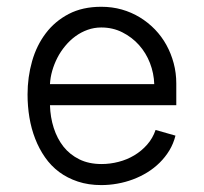

<svg xmlns="http://www.w3.org/2000/svg" viewBox="-20 -532 596 561"><path d="M434.6 -152.3Q426.3 -127.9 409.9 -109.4Q393.6 -90.8 372.3 -78.1Q351.1 -65.4 326.4 -59.1Q301.8 -52.7 276.9 -52.7Q239.7 -52.7 211.9 -66.4Q184.1 -80.1 165.5 -103.5Q147 -127 137 -158.2Q127 -189.5 126 -224.6H495.1V-288.1Q495.1 -318.8 487.5 -347.2Q480 -375.5 466.3 -400.4Q452.6 -425.3 432.9 -445.8Q413.1 -466.3 388.7 -481.2Q364.3 -496.1 335.9 -504.2Q307.6 -512.2 275.9 -512.2Q221.2 -512.2 180.9 -491.2Q140.6 -470.2 113.8 -434.8Q86.9 -399.4 73.7 -353Q60.5 -306.6 60.5 -255.9Q60.5 -221.7 65.9 -189Q71.3 -156.2 82.8 -126.7Q94.2 -97.2 111.6 -72.3Q128.9 -47.4 152.8 -29.5Q176.8 -11.7 207.5 -1.5Q238.3 8.8 275.9 8.8Q299.3 8.8 322.8 4.6Q346.2 0.5 368.4 -7.8Q390.6 -16.1 410.4 -28.3Q430.2 -40.5 446.5 -56.6Q462.9 -72.8 474.9 -92.5Q486.8 -112.3 492.7 -135.7ZM126 -286.1Q127 -305.7 132.6 -325.2Q138.2 -344.7 147.7 -363.3Q157.2 -381.8 170.7 -397.9Q184.1 -414.1 200.4 -426Q216.8 -438 235.8 -444.8Q254.9 -451.7 275.9 -451.7Q309.6 -451.7 337.6 -437.5Q365.7 -423.3 386.2 -400.4Q406.7 -377.4 418.2 -347.7Q429.7 -317.9 430.7 -286.1Z"/></svg>

Font: Saysettha
Style: Regular
Weight: 400
Designer: John M. Durdin
Foundry: Lao Script for Windows
Version: Version 2.201